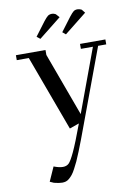

<svg xmlns="http://www.w3.org/2000/svg" viewBox="-100 -697 779 1067"><g transform="rotate(-10 289.5 -164.0)"><path d="M32.2 -411.1V-439H199.2V-411.1L330.1 -54.2L461.9 -411.1H394V-439H537.1V-411.1H491.2L336.9 4.9Q318.8 53.7 307.4 84.2Q295.9 114.7 282.5 148.2Q269 181.6 260.3 200.7Q251.5 219.7 240.7 239.7Q230 259.8 221.9 269.8Q213.9 279.8 203.9 288.6Q193.8 297.4 184.1 300.3Q174.3 303.2 163.1 303.2Q145.5 303.2 117.2 295.9L95.2 286.1L130.9 206.1Q161.1 217.8 182.1 217.8Q202.6 217.8 215.3 206.1Q228 194.3 250 147.5Q272 100.6 311 -4.9L256.8 14.2L100.1 -411.1ZM163.1 -520 221.2 -597.2Q236.8 -617.2 245.8 -624Q254.9 -630.9 269 -630.9Q274.4 -630.9 280 -629.2Q285.6 -627.4 288.1 -626L291 -624L308.1 -605L182.1 -504.9ZM308.1 -520 366.2 -597.2Q382.3 -617.7 390.9 -624.3Q399.4 -630.9 413.1 -630.9Q418.5 -630.9 424.6 -629.2Q430.7 -627.4 433.6 -626L437 -624L452.1 -605L326.2 -504.9Z"/></g></svg>

Font: Dehuti
Style: Bold
Weight: 700
Version: Version 1.2